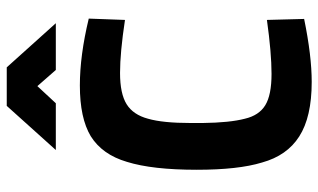

<svg xmlns="http://www.w3.org/2000/svg" viewBox="-212 -742 966 583"><g transform="rotate(-90 271.5 -451.0)"><path d="M314 12Q393 12 505 -11L502 -124Q402 -110 338 -110Q274 -110 243 -129Q212 -148 202 -191Q190 -237 189 -319V-356Q189 -440 202 -485Q214 -530 246 -550Q278 -570 341 -570Q403 -570 502 -555L506 -665Q394 -692 303 -692Q204 -692 149 -659Q93 -624 71 -549Q47 -472 47 -337Q47 -211 69 -139Q90 -63 148 -26Q207 12 314 12ZM241 -914 107 -765H249L301 -821L350 -765H492L358 -914Z"/></g></svg>

Font: Online Auction - Bold
Style: Bold
Weight: 500
Designer: Mohamed Mostafa, the designer of Online Auction
Foundry: Kief Type Foundry
Version: ""